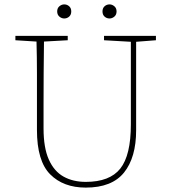

<svg xmlns="http://www.w3.org/2000/svg" viewBox="-20 -840 777 873"><path d="M453 -657V-677H689V-657L599 -650V-248Q599 -124 544 -55.5Q489 13 370 13Q268 13 208 -47.5Q148 -108 148 -249V-361Q148 -434 148 -506.5Q148 -579 146 -651L50 -657V-677H288V-657L180 -651Q179 -579 178.5 -507Q178 -435 178 -361V-256Q178 -168 202 -114.5Q226 -61 269 -37Q312 -13 370 -13Q479 -13 527 -73.5Q575 -134 575 -274V-650ZM272 -756Q260 -756 250 -764.5Q240 -773 240 -788Q240 -803 250 -811.5Q260 -820 272 -820Q285 -820 294.5 -811.5Q304 -803 304 -788Q304 -773 294.5 -764.5Q285 -756 272 -756ZM478 -756Q465 -756 455.5 -764.5Q446 -773 446 -788Q446 -803 455.5 -811.5Q465 -820 478 -820Q490 -820 500 -811.5Q510 -803 510 -788Q510 -773 500 -764.5Q490 -756 478 -756Z"/></svg>

Font: Source Serif Pro ExtraLight
Style: Regular
Weight: 200
Designer: Frank Grießhammer
Foundry: Adobe Systems Incorporated
Version: Version 3.001;hotconv 1.0.111;makeotfexe 2.5.65597